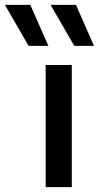

<svg xmlns="http://www.w3.org/2000/svg" viewBox="-104 -766 405 786"><path d="M94.2 -578.1H13.2L-84 -746.1H20ZM280.8 -578.1H200.2L103 -746.1H207ZM189.9 -500V0H83V-500Z"/></svg>

Font: Work Sans Medium
Style: Regular
Weight: 500
Designer: Wei Huang
Foundry: Wei Huang
Version: Version 2.012